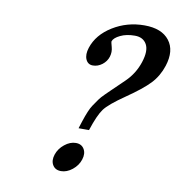

<svg xmlns="http://www.w3.org/2000/svg" viewBox="-74 -674 721 770"><g transform="rotate(10 286.5 -289.0)"><path d="M264.2 -93.8Q287.6 -93.8 298.1 -75.9Q308.6 -58.1 300.5 -33Q292.5 -7.8 270.3 10Q248 27.8 224.4 27.8Q200.7 27.8 190.2 10Q179.7 -7.8 188 -33Q196.3 -58.1 218.5 -75.9Q240.7 -93.8 264.2 -93.8ZM307.6 -156.2 306.6 -153.8H264.2L273.4 -182.6Q289.6 -232.4 302.7 -251.7Q315.9 -271 322.8 -280.8Q329.6 -290.5 345 -305.7Q360.4 -320.8 367.2 -327.4Q374 -334 389.2 -348.6Q404.3 -363.3 417 -375.5Q453.1 -410.6 469 -459Q484.9 -507.3 470.7 -533Q456.5 -558.6 422.4 -558.6Q388.2 -558.6 363.5 -546.6Q338.9 -534.7 334 -520.5Q333 -517.1 338.6 -497.6Q344.2 -478 338.1 -458.3Q332 -438.5 314.5 -425Q296.9 -411.6 276.6 -411.6Q256.3 -411.6 247.8 -430.7Q239.3 -449.7 248.5 -478.5Q266.6 -534.2 324.7 -570.1Q382.8 -606 453.4 -606Q523.9 -606 554.9 -565.9Q585.9 -525.9 564.9 -460.9Q550.8 -417.5 521.5 -386.5Q492.2 -355.5 428.5 -311.8Q364.7 -268.1 346.2 -242.7Q327.6 -217.3 307.6 -156.2Z"/></g></svg>

Font: RIT Rachana
Style: Bold Italic
Weight: 700
Designer: Hussain KH
Version: 1.4.7